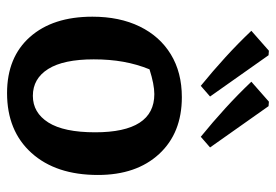

<svg xmlns="http://www.w3.org/2000/svg" viewBox="-142 -648 801 558"><g transform="rotate(90 259.0 -369.5)"><path d="M251 11Q147 11 88 -55.5Q29 -122 29 -237Q29 -316 57.5 -374.5Q86 -433 138.5 -465Q191 -497 263 -497Q367 -497 428 -431Q489 -365 489 -253Q489 -131 425 -60Q361 11 251 11ZM259 -64Q308 -64 336.5 -109Q365 -154 365 -245Q365 -417 254 -417Q226 -417 182 -403Q167 -366 160 -326.5Q153 -287 153 -241Q153 -153 181 -108.5Q209 -64 259 -64ZM230 -552Q187 -587 147 -623.5Q107 -660 70 -699L128 -750L141 -749L261 -579ZM378 -552Q335 -587 295 -623.5Q255 -660 218 -699L276 -750L289 -749L409 -579Z"/></g></svg>

Font: Piazzolla SemiBold
Style: Regular
Weight: 600
Designer: Juan Pablo del Peral
Foundry: Huerta Tipografica
Version: Version 1.330